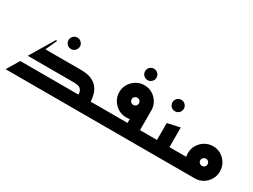

<svg xmlns="http://www.w3.org/2000/svg" viewBox="-49 -1176 2235 1693"><g transform="rotate(30 1069.0 -329.0)"><path d="M435 -442Q411 -442 394 -459Q377 -476 377 -500Q377 -524 394 -541Q411 -558 435 -558Q459 -558 476 -541Q493 -524 493 -500Q493 -476 476 -459Q459 -442 435 -442Z M25 0 101 -127H693Q694 -159 676.5 -179.5Q659 -200 603 -200H135L283 -447L293 -440L241 -327H603Q668 -327 708.5 -310Q749 -293 772.5 -264.5Q796 -236 806 -200.5Q816 -165 818 -127H940V0Z M1157 -542Q1133 -542 1116 -559Q1099 -576 1099 -600Q1099 -624 1116 -641Q1133 -658 1157 -658Q1181 -658 1198 -641Q1215 -624 1215 -600Q1215 -576 1198 -559Q1181 -542 1157 -542Z M1260 0V-127H1440V0ZM900 0V-127H1193V-255L1320 -327V-23Q1320 -11 1310 -6Q1300 -1 1290 -0.5Q1280 0 1280 0ZM1158 -163Q1113 -163 1076 -185Q1039 -207 1016.5 -244.5Q994 -282 994 -327Q994 -372 1016.5 -409Q1039 -446 1076 -468Q1113 -490 1158 -490Q1203 -490 1239.5 -468Q1276 -446 1298 -409Q1320 -372 1320 -327Q1320 -282 1298 -244.5Q1276 -207 1239.5 -185Q1203 -163 1158 -163ZM1158 -290Q1173 -290 1183.5 -300.5Q1194 -311 1194 -327Q1194 -342 1183.5 -352.5Q1173 -363 1158 -363Q1142 -363 1131 -352.5Q1120 -342 1120 -327Q1120 -311 1131 -300.5Q1142 -290 1158 -290Z M1503 -425Q1479 -425 1462 -442Q1445 -459 1445 -483Q1445 -507 1462 -524Q1479 -541 1503 -541Q1527 -541 1544 -524Q1561 -507 1561 -483Q1561 -459 1544 -442Q1527 -425 1503 -425Z M1520 0V-127H1740V0ZM1400 0V-127H1493V-299L1620 -327V-23Q1620 -11 1610 -6Q1600 -1 1590 -0.5Q1580 0 1580 0Z M1700 0V-127H1900L1953 0ZM1951 0Q1906 0 1869 -22Q1832 -44 1809.5 -81.5Q1787 -119 1787 -163Q1787 -209 1809.5 -246Q1832 -283 1869 -305Q1906 -327 1951 -327Q1996 -327 2032.5 -305Q2069 -283 2091 -246Q2113 -209 2113 -163Q2113 -118 2091 -81Q2069 -44 2032.5 -22Q1996 0 1951 0ZM1951 -127Q1966 -127 1976.5 -137.5Q1987 -148 1987 -163Q1987 -179 1976.5 -189.5Q1966 -200 1951 -200Q1935 -200 1924 -189.5Q1913 -179 1913 -163Q1913 -148 1924 -137.5Q1935 -127 1951 -127Z"/></g></svg>

Font: Reem Kufi Fun SemiBold
Style: Regular
Weight: 600
Designer: Khaled Hosny
Version: Version 1.005